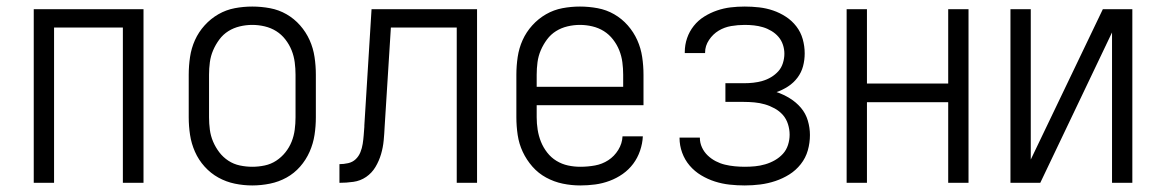

<svg xmlns="http://www.w3.org/2000/svg" viewBox="-20 -558 3540 586"><path d="M83 0H145V-474H355V0H418V-530H83Z M750 8Q777 8 804 2.5Q831 -3 854.5 -16Q878 -29 896 -49.5Q914 -70 925 -95Q936 -120 940 -146.5Q944 -173 944 -200V-330Q944 -357 940 -384Q936 -411 925 -435.5Q914 -460 896 -480.5Q878 -501 854.5 -514.5Q831 -528 804 -533Q777 -538 750 -538Q723 -538 696.5 -533Q670 -528 646.5 -514.5Q623 -501 604.5 -480.5Q586 -460 575 -435.5Q564 -411 560 -384Q556 -357 556 -330V-200Q556 -173 560 -146.5Q564 -120 575 -95Q586 -70 604.5 -49.5Q623 -29 646.5 -16Q670 -3 696.5 2.5Q723 8 750 8ZM750 -49Q731 -49 712 -53Q693 -57 677 -67.5Q661 -78 649.5 -93Q638 -108 630.5 -125.5Q623 -143 620.5 -162Q618 -181 618 -200V-330Q618 -349 620.5 -368Q623 -387 630.5 -404.5Q638 -422 649.5 -437.5Q661 -453 677 -463Q693 -473 712 -477.5Q731 -482 750 -482Q769 -482 788 -477.5Q807 -473 823 -463Q839 -453 851 -437.5Q863 -422 870 -404.5Q877 -387 879.5 -368Q882 -349 882 -330V-200Q882 -181 879.5 -162Q877 -143 870 -125.5Q863 -108 851 -93Q839 -78 823 -67.5Q807 -57 788 -53Q769 -49 750 -49Z M1016 0Q1037 0 1058.5 -3Q1080 -6 1097.5 -18Q1115 -30 1126 -48.5Q1137 -67 1143 -87.5Q1149 -108 1151 -129Q1153 -150 1154 -172L1173 -474H1374V0H1436V-530H1114L1092 -175Q1092 -175 1092 -174.5Q1092 -174 1092 -173V-171Q1091 -158 1090 -145Q1089 -132 1087 -119Q1085 -106 1080 -93.5Q1075 -81 1065.5 -72Q1056 -63 1042.5 -60Q1029 -57 1016 -57Z M1751 8Q1774 8 1796.5 5Q1819 2 1840.5 -6Q1862 -14 1880.5 -27Q1899 -40 1912.5 -58Q1926 -76 1933.5 -98Q1941 -120 1942 -142H1880Q1879 -120 1867 -100.5Q1855 -81 1836.5 -69Q1818 -57 1796 -53Q1774 -49 1751 -49Q1732 -49 1713.5 -53Q1695 -57 1678.5 -67Q1662 -77 1650 -92.5Q1638 -108 1631 -125.5Q1624 -143 1621 -162Q1618 -181 1618 -200V-237H1944V-330Q1944 -357 1940 -384Q1936 -411 1925 -435.5Q1914 -460 1896 -480.5Q1878 -501 1854.5 -514.5Q1831 -528 1804 -533Q1777 -538 1750 -538Q1723 -538 1696.5 -533Q1670 -528 1646.5 -514.5Q1623 -501 1604.5 -480.5Q1586 -460 1575 -435.5Q1564 -411 1560 -384Q1556 -357 1556 -330V-200Q1556 -173 1560 -146Q1564 -119 1575.5 -94.5Q1587 -70 1605 -49.5Q1623 -29 1647 -16Q1671 -3 1697.5 2.5Q1724 8 1751 8ZM1618 -293V-330Q1618 -349 1620.5 -368Q1623 -387 1630.5 -404.5Q1638 -422 1649.5 -437.5Q1661 -453 1677 -463Q1693 -473 1712 -477.5Q1731 -482 1750 -482Q1769 -482 1788 -477.5Q1807 -473 1823 -463Q1839 -453 1851 -437.5Q1863 -422 1870 -404.5Q1877 -387 1879.5 -368Q1882 -349 1882 -330V-293Z M2253 8Q2277 8 2300.5 5Q2324 2 2346.5 -5.5Q2369 -13 2389 -25.5Q2409 -38 2424 -57Q2439 -76 2445.5 -99Q2452 -122 2452 -146Q2452 -168 2445.5 -190Q2439 -212 2424.5 -229Q2410 -246 2390.5 -258Q2371 -270 2350 -277Q2368 -283 2385 -294Q2402 -305 2414 -321Q2426 -337 2431 -356Q2436 -375 2436 -395Q2436 -417 2430 -438.5Q2424 -460 2410.5 -477.5Q2397 -495 2378.5 -507Q2360 -519 2339.5 -526Q2319 -533 2297 -535.5Q2275 -538 2253 -538Q2231 -538 2210 -535.5Q2189 -533 2168.5 -526Q2148 -519 2129.5 -507.5Q2111 -496 2097.5 -479Q2084 -462 2077 -441.5Q2070 -421 2070 -399Q2070 -398 2070 -397.5Q2070 -397 2070 -396H2132Q2132 -396 2132 -396.5Q2132 -397 2132 -398Q2132 -418 2144 -436Q2156 -454 2173.5 -464.5Q2191 -475 2211.5 -478.5Q2232 -482 2253 -482Q2267 -482 2281 -480.5Q2295 -479 2308.5 -475Q2322 -471 2334.5 -463.5Q2347 -456 2356 -445.5Q2365 -435 2369.5 -421.5Q2374 -408 2374 -394Q2374 -380 2369.5 -365.5Q2365 -351 2355.5 -340.5Q2346 -330 2333.5 -322.5Q2321 -315 2307 -311Q2293 -307 2279 -305.5Q2265 -304 2250 -304H2194V-247H2250Q2266 -247 2282.5 -245.5Q2299 -244 2314.5 -239.5Q2330 -235 2344.5 -227Q2359 -219 2369.5 -207Q2380 -195 2385 -179Q2390 -163 2390 -147Q2390 -131 2385 -115.5Q2380 -100 2369.5 -88.5Q2359 -77 2345 -69Q2331 -61 2315.5 -56.5Q2300 -52 2284.5 -50.5Q2269 -49 2253 -49Q2238 -49 2222.5 -50.5Q2207 -52 2192.5 -55.5Q2178 -59 2164.5 -66Q2151 -73 2140 -83.5Q2129 -94 2122.5 -108Q2116 -122 2116 -138Q2116 -138 2116 -138Q2116 -138 2116 -138H2054Q2054 -138 2054 -137.5Q2054 -137 2054 -137Q2054 -114 2062 -92Q2070 -70 2085 -52.5Q2100 -35 2120 -23Q2140 -11 2162 -4Q2184 3 2207 5.5Q2230 8 2253 8Z M2564 0H2626V-246H2874V0H2936V-530H2874V-303H2626V-530H2564Z M3064 0H3155L3374 -459V0H3436V-530H3346L3126 -71V-530H3064Z"/></svg>

Font: Iosevka SS09 Light
Style: Regular
Weight: 300
Monospace: yes
Designer: Belleve Invis
Foundry: Belleve Invis
Version: Version 5.2.1; ttfautohint (v1.8.3)